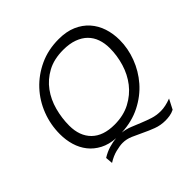

<svg xmlns="http://www.w3.org/2000/svg" viewBox="-204 -844 1172 1172"><g transform="rotate(-45 382.0 -258.5)"><path d="M466 -665Q532 -665 580.5 -644Q629 -623 661.5 -586.5Q694 -550 710 -501.5Q726 -453 726 -398Q726 -325 699 -253.5Q672 -182 622 -124.5Q572 -67 499 -30Q426 7 335 11Q369 15 400 27.5Q431 40 462.5 53Q494 66 526.5 76.5Q559 87 597 87Q636 87 686 68L653 132Q633 142 613 145Q593 148 576 148Q534 148 497 134Q460 120 426 103.5Q392 87 359.5 73Q327 59 294 59Q270 59 234 68Q198 77 162 100L158 53Q190 33 223 23Q256 13 287 11Q228 7 185.5 -15.5Q143 -38 115.5 -73Q88 -108 74.5 -153Q61 -198 61 -249Q61 -331 90 -406Q119 -481 172.5 -538.5Q226 -596 300.5 -630.5Q375 -665 466 -665ZM138 -246Q138 -156 189.5 -105Q241 -54 338 -54Q416 -54 474.5 -85Q533 -116 571.5 -165.5Q610 -215 629 -278Q648 -341 648 -405Q648 -448 635.5 -483.5Q623 -519 597.5 -544.5Q572 -570 532.5 -584.5Q493 -599 439 -599Q359 -599 302 -568Q245 -537 208.5 -487Q172 -437 155 -373.5Q138 -310 138 -246Z"/></g></svg>

Font: Quattrocento Sans
Style: Italic
Weight: 400
Designer: Pablo Impallari
Foundry: Pablo Impallari, Igino Marini, Brenda Gallo
Version: Version 2.000